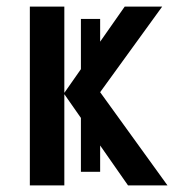

<svg xmlns="http://www.w3.org/2000/svg" viewBox="-20 -559 546 579"><path d="M282 -502V-41H224V-502ZM356 -539H469L282 -281L485 0H366L174 -275V0H70V-539H174V-279Z"/></svg>

Font: Noto Sans Display SemiCondensed Medium
Style: Regular
Weight: 500
Width: 4
Designer: Monotype Design Team
Foundry: Monotype Imaging Inc.
Version: Version 2.003